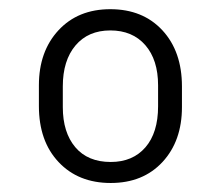

<svg xmlns="http://www.w3.org/2000/svg" viewBox="-20 -741 490 424"><path d="M65.9 -552.7Q65.9 -627.4 109.1 -674.1Q152.3 -720.7 223.6 -720.7Q295.4 -720.7 338.6 -674.1Q381.8 -627.4 381.8 -550.3V-504.4Q381.8 -429.7 338.9 -383.3Q295.9 -336.9 224.6 -336.9Q152.8 -336.9 109.4 -383.1Q65.9 -429.2 65.9 -506.8ZM118.7 -504.4Q118.7 -448.7 146.2 -416Q173.8 -383.3 224.6 -383.3Q272.9 -383.3 301 -415.5Q329.1 -447.8 329.1 -506.3V-552.7Q329.1 -608.9 300.8 -641.4Q272.5 -673.8 223.6 -673.8Q174.8 -673.8 146.7 -640.6Q118.7 -607.4 118.7 -550.3Z"/></svg>

Font: Roboto-Light
Style: Regular
Weight: 300
Designer: Google
Version: Version 2.137; 2017